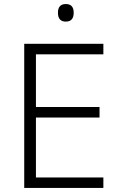

<svg xmlns="http://www.w3.org/2000/svg" viewBox="-20 -931 593 951"><path d="M492 0H100V-714H492V-662H158V-401H473V-349H158V-52H492ZM306 -911Q345 -911 345 -868Q345 -824 306 -824Q267 -824 267 -868Q267 -911 306 -911Z"/></svg>

Font: Noto Sans Lao Looped Light
Style: Regular
Weight: 300
Designer: Mark Frömberg, Ben Mitchell
Foundry: The Fontpad Ltd
Version: Version 1.002; ttfautohint (v1.8.4.7-5d5b)